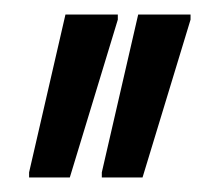

<svg xmlns="http://www.w3.org/2000/svg" viewBox="-20 -820 302 264"><path d="M242 -793 176 -576H120V-583L170 -800H242ZM142 -793 76 -576H20V-583L70 -800H142Z"/></svg>

Font: Oglavie Unicode
Style: Normal
Weight: 400
Version: Version 1.1